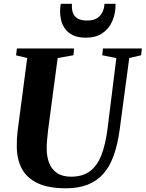

<svg xmlns="http://www.w3.org/2000/svg" viewBox="-20 -1004 784 1034"><path d="M676 -691.5 624.5 -306Q613.5 -225 592 -165.5Q570.5 -106 535.8 -67.2Q501 -28.5 451.2 -9.2Q401.5 10 335.5 10Q240 10 181.8 -18Q123.5 -46 97 -96.8Q70.5 -147.5 70.5 -215.5Q70.5 -234.5 71.2 -254.5Q72 -274.5 74.5 -295.5L126.5 -691.5L66.5 -706L71 -743H379L375.5 -706.5L290.5 -691.5L239 -303.5Q236 -275 233.5 -249.2Q231 -223.5 231.5 -203Q231.5 -161 244.5 -126.8Q257.5 -92.5 286.5 -72.5Q315.5 -52.5 363.5 -52.5Q424 -52.5 463.2 -81Q502.5 -109.5 525.5 -167.5Q548.5 -225.5 559.5 -313.5L606.5 -691L530.5 -706.5L534.5 -743H744L740 -706.5ZM443 -801Q400 -801 372.5 -814.5Q345 -828 329.8 -849.8Q314.5 -871.5 308.8 -896.8Q303 -922 303.5 -946Q303.5 -957 304.8 -966.2Q306 -975.5 307.5 -983.5H367.5Q365.5 -955.5 372.5 -935.5Q379.5 -915.5 398 -904.5Q416.5 -893.5 449 -893.5Q485 -893.5 505 -907.5Q525 -921.5 533.5 -942.5Q542 -963.5 542.5 -983.5H602.5Q603 -930 584.2 -888.8Q565.5 -847.5 530 -824.2Q494.5 -801 443 -801Z"/></svg>

Font: Merriweather 72pt ExtraBold
Style: Italic
Weight: 800
Italic angle: -7.8°
Version: Version 2.101